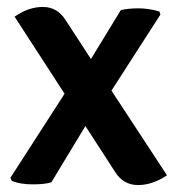

<svg xmlns="http://www.w3.org/2000/svg" viewBox="-20 -525 508 553"><path d="M328 -496Q350 -501 379 -501Q408 -501 439 -492L442 -483L301 -264L461 -20Q419 8 377.5 8Q336 8 312 -29L226 -162L128 0Q110 6 74 6Q38 6 14 -4L10 -13L166 -255L22 -477Q62 -505 103.5 -505Q145 -505 169 -467L242 -355Z"/></svg>

Font: Signika Negative
Style: Semibold
Weight: 600
Designer: Anna Giedrys
Foundry: Anna Giedrys
Version: Version 1.001